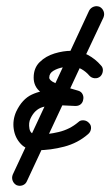

<svg xmlns="http://www.w3.org/2000/svg" viewBox="-20 -457 354 616"><path d="M300 -435Q309 -430 312.5 -420.5Q316 -411 312 -401Q250 -270 189 -138.5Q128 -7 66 125Q66 125 66 125Q66 125 66 125Q62 134 52.5 137.5Q43 141 33 137Q24 132 20.5 122.5Q17 113 21 103Q82 -28 143.5 -159.5Q205 -291 266 -423Q271 -432 280.5 -435.5Q290 -439 300 -435ZM304 -247Q311 -240 310 -229.5Q309 -219 302 -212Q294 -205 283.5 -206Q273 -207 266 -215Q256 -227 241 -235.5Q226 -244 209 -244Q199 -244 182 -241Q165 -238 151.5 -230Q138 -222 138 -208Q138 -199 157 -190.5Q176 -182 198.5 -175.5Q221 -169 231 -166Q241 -163 245 -154.5Q249 -146 247 -138Q246 -129 239.5 -123Q233 -117 222 -117Q197 -118 168.5 -119.5Q140 -121 115.5 -113Q91 -105 78 -77Q71 -63 74.5 -44Q78 -25 99 -25Q133 -25 168.5 -33.5Q204 -42 231 -65Q231 -65 231 -65Q231 -65 231 -65Q238 -72 248.5 -71Q259 -70 266 -62Q273 -55 272 -44.5Q271 -34 263 -27Q230 2 186 13.5Q142 25 99 25Q66 25 47 5Q28 -15 24 -43.5Q20 -72 32 -99Q51 -139 82 -153.5Q113 -168 150 -168Q187 -168 224 -167Q235 -167 239 -158Q243 -149 241 -139Q239 -129 232.5 -122Q226 -115 215 -118Q193 -125 163 -134.5Q133 -144 110.5 -161.5Q88 -179 88 -208Q88 -239 107.5 -258Q127 -277 155 -285.5Q183 -294 209 -294Q237 -294 261.5 -281Q286 -268 304 -247Q304 -247 304 -247Q304 -247 304 -247Z"/></svg>

Font: FRB American Cursive Semibold
Style: Italic
Weight: 600
Italic angle: -25°
Version: Version 2.0;Modular Font Editor K font №1